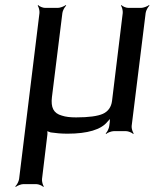

<svg xmlns="http://www.w3.org/2000/svg" viewBox="-20 -515 613 754"><path d="M497 -20 552 -464C553 -473 561 -488 567 -493L565 -495C559 -490 543 -484 534 -484H484C475 -484 461 -490 457 -495L455 -493C459 -488 463 -473 462 -464L420 -119C417 -94 404 -77 384 -68C364 -59 329 -54 279 -54C256 -54 238 -56 223 -61C190 -70 179 -93 184 -134L225 -464C226 -473 234 -488 240 -493L238 -495C232 -490 216 -484 207 -484H157C148 -484 134 -490 130 -495L128 -493C132 -488 136 -473 135 -464L55 188C54 197 46 212 40 217L42 219C48 214 63 208 72 208H122C131 208 146 214 150 219L152 217C148 212 144 197 145 188L166 14C167 8 166 -2 164 -6L160 -3C163 0 174 3 179 5C199 8 221 10 245 10C324 10 377 -6 402 -37C406 -42 415 -50 417 -55L413 -56C411 -51 412 -42 411 -35L409 -20C408 -11 401 4 395 9L397 11C402 6 418 0 427 0H475C484 0 498 6 503 11L505 9C501 4 496 -11 497 -20Z"/></svg>

Font: Gamestation Storm Oblique 
Style: Italic
Weight: 400
Designer: Jonas Hecksher
Foundry: Jonas Hecksher, Playtypeª, e-types AS
Version: Version 1.003